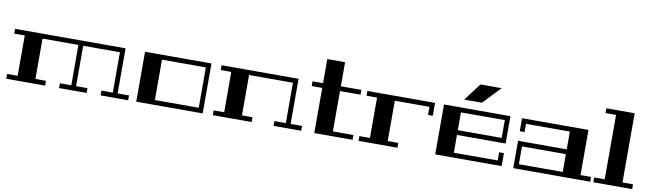

<svg xmlns="http://www.w3.org/2000/svg" viewBox="-40 -1243 6013 1776"><g transform="rotate(10 2967.0 -355.0)"><path d="M1180 -45V0H921V-45H1028V-424H683V-45H790V0H531V-45H638V-424H301V-45H400V0H35V-45H134V-424H35V-469H1073V-45Z M1880 0H1256V-469H1880ZM1835 -424H1423V-45H1835Z M1975 -469H2698V-45H2805V0H2546V-45H2653V-424H2241V-45H2340V0H1975V-45H2074V-424H1975Z M3288 -45V0H2928V-424H2829V-469H2928V-695H3095V-469H3288V-424H3095V-45Z M3980 -469V-348H3935V-424H3610V-45H3709V0H3344V-45H3443V-424H3344V-469Z M4064 -469H4688V-212H4231V-45H4643V-122H4688V0H4064ZM4231 -424V-257H4643V-424ZM4563 -710 4407 -546H4240L4364 -710Z M5421 -45H5520V0H4797V-257H5254V-424H4842V-347H4797V-469H5421ZM5254 -45V-212H4842V-45Z M5815 -45H5914V0H5549V-45H5648V-650H5549V-695H5815Z"/></g></svg>

Font: Geostar Fill
Style: Regular
Weight: 400
Designer: Joe Prince
Foundry: Joe Prince
Version: Version 1.002